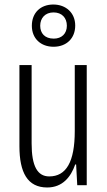

<svg xmlns="http://www.w3.org/2000/svg" viewBox="-20 -820 472 850"><path d="M217 -613C274 -613 313 -650 313 -707C313 -763 272 -800 216 -800C160 -800 121 -764 121 -706C121 -649 161 -613 217 -613ZM218 -649C178 -649 158 -673 158 -706C158 -740 180 -765 217 -765C254 -765 276 -741 276 -706C276 -671 253 -649 218 -649ZM364 -532H311V-240C311 -103 273 -39 198 -39C146 -39 120 -84 120 -185V-532H66V-173C66 -56 102 10 189 10C257 10 294 -37 313 -92H317L322 0H364Z"/></svg>

Font: Noto Sans Gurmukhi UI ExtraCondensed Light
Style: Regular
Weight: 300
Width: 2
Designer: Jelle Bosma - Monotype Design Team
Foundry: Monotype Imaging Inc.
Version: Version 2.004